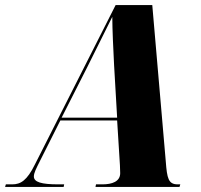

<svg xmlns="http://www.w3.org/2000/svg" viewBox="-77 -734 788 754"><path d="M-57 0H173L175 -10H152C85 -10 56 -19 56 -41C56 -55 65 -72 80 -102L160 -261H383L394 -85C394 -74 395 -62 395 -54C395 -21 363 -10 325 -10H300L298 0H628L631 -10H621C584 -10 579 -34 574 -100L521 -714H377L60 -88C29 -25 4 -10 -29 -10H-54ZM265 -469C305 -551 342 -622 364 -668C364 -620 368 -538 371 -479L383 -272H165Z"/></svg>

Font: Noto Serif Display Condensed Black
Style: Italic
Weight: 900
Width: 3
Italic angle: -12°
Designer: Monotype Design Team
Foundry: Monotype Imaging Inc.
Version: Version 2.009